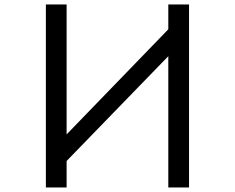

<svg xmlns="http://www.w3.org/2000/svg" viewBox="-20 -805 1040 850"><path d="M183.1 -785.2H274.9V-210L725.1 -675.3V-785.2H816.9V24.9H725.1V-556.2L274.9 -92.3V24.9H183.1Z"/></svg>

Font: FORM UDPGothic
Style: Regular
Weight: 400
Foundry: Pronama LLC
Version: Version 1.05101